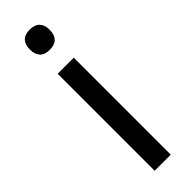

<svg xmlns="http://www.w3.org/2000/svg" viewBox="-234 -677 683 683"><g transform="rotate(-45 108.0 -335.0)"><path d="M67.5 0V-488H148.5V0ZM108 -568Q83 -568 70.8 -581.2Q58.5 -594.5 58.5 -617.5V-620Q58.5 -643.5 70.8 -656.5Q83 -669.5 108 -669.5Q133 -669.5 145.5 -656.5Q158 -643.5 158 -620V-617.5Q158 -594 145.5 -581Q133 -568 108 -568Z"/></g></svg>

Font: Anek Gujarati Medium
Style: Regular
Weight: 400
Version: Version 1.003